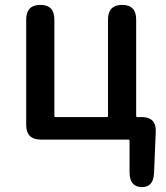

<svg xmlns="http://www.w3.org/2000/svg" viewBox="-20 -570 678 784"><path d="M558 194Q509 193 509 133V5Q509 0 504 0H147Q87 0 87 -60V-490Q87 -550 145 -550Q202 -550 202 -490V-97Q202 -92 207 -92H416Q421 -92 421 -97V-490Q421 -550 479 -550Q536 -550 536 -490V-97Q536 -92 541 -92H558Q619 -92 616 -31L609 136Q607 195 558 194Z"/></svg>

Font: Resource Han Rounded CN Medium
Style: Regular
Weight: 500
Designer: Cyano Hao (round all glyphs); Ryoko NISHIZUKA 西塚涼子 (kana, bopomofo & ideographs); Paul D. Hunt (Latin, Greek & Cyrillic)
Foundry: Cyano Hao
Version: 0.990